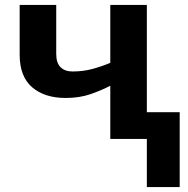

<svg xmlns="http://www.w3.org/2000/svg" viewBox="-20 -566 766 782"><path d="M578.1 -545.9V-108.9H711.9V195.8H578.1V0H429.2V-216.8Q393.6 -198.2 348.9 -182.6Q304.2 -167 247.1 -167Q161.6 -167 110.8 -210.7Q60.1 -254.4 60.1 -342.8V-545.9H209V-346.2Q209 -310.5 226.3 -292.7Q243.7 -274.9 274.9 -274.9Q317.9 -274.9 354.7 -284.7Q391.6 -294.4 429.2 -310.1V-545.9Z"/></svg>

Font: Wonky
Style: Regular
Weight: 400
Designer: Monotype Design Team
Foundry: Monotype Imaging Inc.
Version: Version 3.000